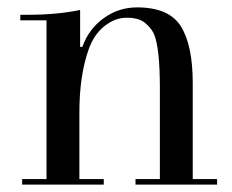

<svg xmlns="http://www.w3.org/2000/svg" viewBox="-20 -500 628 520"><path d="M261 -15V0H40V-15H106V-445H35V-460H56Q135 -460 197 -473V-373H203Q220 -421 260.5 -450.5Q301 -480 351 -480Q438 -480 470 -428.5Q502 -377 502 -275V-15H568V0H347V-15H413V-261Q413 -374 396 -410Q388 -426 371.5 -439Q355 -452 323 -452Q291 -452 262.5 -429Q234 -406 220 -366Q195 -295 195 -196V-15Z"/></svg>

Font: Elsie Swash Caps
Style: Regular
Weight: 400
Designer: Alejandro Inler
Foundry: Alejandro Inler
Version: 1.003